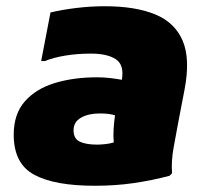

<svg xmlns="http://www.w3.org/2000/svg" viewBox="-20 -584 664 616"><path d="M284 12Q155 12 89.5 -23.5Q24 -59 24 -152Q24 -218 59.5 -258.5Q95 -299 155.5 -317.5Q216 -336 292 -336Q313 -336 334 -333.5Q355 -331 371 -328Q379 -376 351.5 -394Q324 -412 272 -412Q227 -412 188.5 -405.5Q150 -399 124 -388H112L142 -544Q180 -553 225.5 -558.5Q271 -564 316 -564Q414 -564 477.5 -538Q541 -512 566 -453.5Q591 -395 572 -296L552 -192Q545 -154 537 -110.5Q529 -67 532 -28L524 -20Q467 -5 408.5 3.5Q350 12 284 12ZM216 -166Q216 -139 236 -129.5Q256 -120 292 -120Q301 -120 316.5 -121.5Q332 -123 345 -127Q343 -147 344.5 -170Q346 -193 349 -214Q331 -220 300 -220Q264 -220 240 -206.5Q216 -193 216 -166Z"/></svg>

Font: Kufam Black
Style: Italic
Weight: 900
Italic angle: -11°
Designer: Artur Schmal
Foundry: Original Type
Version: Version 1.301; ttfautohint (v1.8.3)